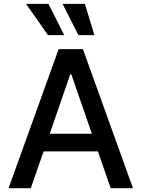

<svg xmlns="http://www.w3.org/2000/svg" viewBox="-20 -984 740 1004"><path d="M231 -800.3 116.2 -963.9H233.4L315.9 -800.3ZM390.1 -800.3 307.1 -963.9H423.8L473.6 -800.3ZM141.1 0H24.9L286.6 -727.1H413.6L675.3 0H558.6L492.2 -192.4H208ZM240.2 -284.7H460.4L353 -595.2H347.2Z"/></svg>

Font: Interop Med
Style: Regular
Weight: 500
Designer: Rasmus Andersson, Google, Jang Haemin
Foundry: jhaemin
Version: Version 1.007